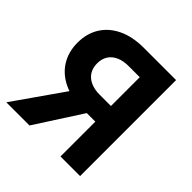

<svg xmlns="http://www.w3.org/2000/svg" viewBox="-185 -845 990 990"><g transform="rotate(45 310.0 -350.0)"><path d="M385 -326H234L6 0H175ZM544 -700H401V0H544ZM457 -578V-700H309Q227 -700 168.5 -672Q110 -644 79 -594Q48 -544 48 -477Q48 -411 79 -360.5Q110 -310 168.5 -282Q227 -254 309 -254H457V-368H318Q281 -368 253 -380.5Q225 -393 210 -416.5Q195 -440 195 -473Q195 -506 210 -529.5Q225 -553 253 -565.5Q281 -578 318 -578Z"/></g></svg>

Font: Jost SemiBold
Style: Regular
Weight: 600
Version: Version 3.710